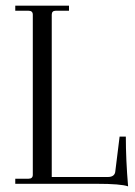

<svg xmlns="http://www.w3.org/2000/svg" viewBox="-20 -650 478 679"><path d="M433 9Q407 0 323 0H34V-18H81Q96 -18 96 -32V-598Q96 -612 81 -612H34V-630H224V-612H177Q163 -612 163 -598V-24H361Q387 -24 388 -46L403 -167H425Q425 -85 433 9Z"/></svg>

Font: Arapey Thin
Style: Regular
Weight: 100
Designer: Eduardo Rodriguez Tunni
Foundry: Eduardo Rodriguez Tunni
Version: Version 4.000;hotconv 1.0.109;makeotfexe 2.5.65596